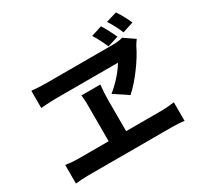

<svg xmlns="http://www.w3.org/2000/svg" viewBox="-180 -1080 1360 1315"><g transform="rotate(-30 500.0 -422.0)"><path d="M949 -745C932 -782 909 -827 885 -861L800 -836C824 -798 845 -759 862 -717ZM811 -712C795 -748 772 -794 749 -830L664 -803C688 -765 708 -725 725 -685ZM725 -556C695 -505 644 -445 580 -393L689 -321C764 -387 853 -510 891 -592C898 -606 908 -618 918 -633L835 -690C813 -683 786 -680 757 -680H224C190 -680 149 -683 115 -686V-550C115 -550 194 -556 234 -556ZM539 -122V-371C539 -405 541 -445 546 -487H396C402 -446 401 -404 401 -372V-122H163C131 -122 94 -125 62 -130V17C96 13 132 11 163 11H826C849 11 892 13 921 17V-130C894 -127 862 -122 826 -122Z"/></g></svg>

Font: Noto Sans Mono CJK JP Bold
Style: Regular
Weight: 700
Designer: Ryoko NISHIZUKA (kana & ideographs); Paul D. Hunt (Latin, Greek & Cyrillic); Wenlong ZHANG (bopomofo); Sandoll Communica
Foundry: Adobe Systems Incorporated
Version: Version 1.004;PS 1.004;hotconv 1.0.82;makeotf.lib2.5.63406